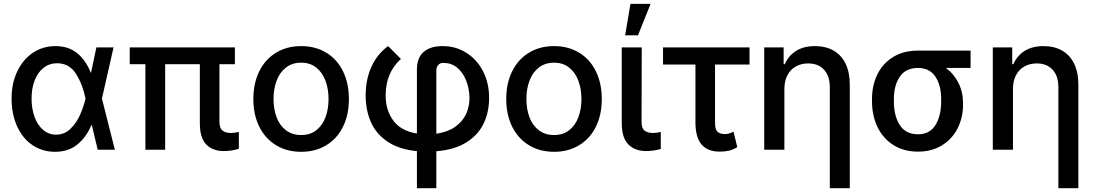

<svg xmlns="http://www.w3.org/2000/svg" viewBox="-20 -776 5672 995"><path d="M40 -265.6Q40 -344.2 69.6 -406.2Q99.1 -468.3 150.9 -502.7Q202.6 -537.1 267.6 -537.1Q334.5 -537.1 379.6 -500.7Q424.8 -464.4 450.2 -399.4H451.7L479.5 -530.3H568.4L508.3 -265.1L575.2 0H486.3L455.6 -128.9H454.1Q427.2 -64.5 380.6 -26.9Q334 10.7 265.6 10.7Q199.2 10.7 147.9 -24.2Q96.7 -59.1 68.4 -122.1Q40 -185.1 40 -265.6ZM270.5 -78.1Q313.5 -78.1 344.7 -108.2Q376 -138.2 394.5 -179.9Q413.1 -221.7 422.9 -263.7L423.3 -265.1L422.9 -266.6Q408.7 -337.9 374 -393.1Q339.4 -448.2 275.4 -448.2Q236.3 -448.2 206.3 -425Q176.3 -401.9 159.9 -360.1Q143.6 -318.4 143.6 -264.6Q143.6 -211.9 159.4 -169.2Q175.3 -126.5 204.1 -102.3Q232.9 -78.1 270.5 -78.1Z M1197.3 -443.4H1117.2V-143.6Q1117.7 -111.3 1133.5 -99.1Q1149.4 -86.9 1175.8 -86.9Q1198.2 -86.9 1217.8 -92.8V-4.9Q1198.7 0.5 1180.9 3.7Q1163.1 6.8 1140.6 6.8Q1081.5 6.8 1048.6 -27.6Q1015.6 -62 1015.6 -137.7V-443.4H835.9V0H733.4V-443.4H652.3V-530.3H1197.3Z M1293 -262.7Q1293 -344.7 1323.7 -406.7Q1354.5 -468.8 1410.6 -502.9Q1466.8 -537.1 1541 -537.1Q1614.7 -537.1 1670.9 -502.9Q1727.1 -468.8 1757.6 -406.5Q1788.1 -344.2 1788.1 -262.7Q1788.1 -181.2 1757.6 -119.4Q1727.1 -57.6 1670.9 -23.4Q1614.7 10.7 1541 10.7Q1466.8 10.7 1410.6 -23.4Q1354.5 -57.6 1323.7 -119.4Q1293 -181.2 1293 -262.7ZM1682.6 -262.7Q1682.6 -314.9 1666.7 -357.7Q1650.9 -400.4 1618.9 -425.8Q1586.9 -451.2 1541 -451.2Q1494.1 -451.2 1461.7 -425.8Q1429.2 -400.4 1413.3 -357.7Q1397.5 -314.9 1397.5 -262.7Q1397.5 -210.4 1413.3 -168.2Q1429.2 -126 1461.7 -101.1Q1494.1 -76.2 1541 -76.2Q1587.4 -76.2 1619.1 -101.1Q1650.9 -126 1666.7 -168.2Q1682.6 -210.4 1682.6 -262.7Z M2274.4 -537.1Q2341.8 -537.1 2396.7 -502.4Q2451.7 -467.8 2483.2 -406.7Q2514.6 -345.7 2514.6 -269.5Q2515.1 -197.8 2487.5 -138.2Q2460 -78.6 2398.7 -39.3Q2337.4 0 2241.2 7.8V199.2H2140.6V7.3Q2046.9 -2 1987.5 -42.5Q1928.2 -83 1901.6 -144.5Q1875 -206.1 1875 -282.2Q1875 -365.2 1905.5 -431.2Q1936 -497.1 1991.2 -537.1L2057.6 -470.7Q2018.6 -435.1 1998.8 -388.9Q1979 -342.8 1978.5 -282.2Q1978.5 -205.6 2017.8 -151.6Q2057.1 -97.7 2140.6 -84V-416Q2140.6 -476.6 2175.3 -506.8Q2210 -537.1 2274.4 -537.1ZM2413.1 -269.5Q2411.6 -319.8 2394.8 -361.1Q2377.9 -402.3 2347.9 -426.3Q2317.9 -450.2 2277.3 -450.2Q2260.3 -450.2 2250.7 -439Q2241.2 -427.7 2241.2 -411.1V-83Q2299.3 -91.3 2337.9 -118.2Q2376.5 -145 2394.8 -184.1Q2413.1 -223.1 2413.1 -269.5Z M2603.5 -262.7Q2603.5 -344.7 2634.3 -406.7Q2665 -468.8 2721.2 -502.9Q2777.3 -537.1 2851.6 -537.1Q2925.3 -537.1 2981.4 -502.9Q3037.6 -468.8 3068.1 -406.5Q3098.6 -344.2 3098.6 -262.7Q3098.6 -181.2 3068.1 -119.4Q3037.6 -57.6 2981.4 -23.4Q2925.3 10.7 2851.6 10.7Q2777.3 10.7 2721.2 -23.4Q2665 -57.6 2634.3 -119.4Q2603.5 -181.2 2603.5 -262.7ZM2993.2 -262.7Q2993.2 -314.9 2977.3 -357.7Q2961.4 -400.4 2929.4 -425.8Q2897.5 -451.2 2851.6 -451.2Q2804.7 -451.2 2772.2 -425.8Q2739.7 -400.4 2723.9 -357.7Q2708 -314.9 2708 -262.7Q2708 -210.4 2723.9 -168.2Q2739.7 -126 2772.2 -101.1Q2804.7 -76.2 2851.6 -76.2Q2897.9 -76.2 2929.7 -101.1Q2961.4 -126 2977.3 -168.2Q2993.2 -210.4 2993.2 -262.7Z M3305.7 -530.3 3304.7 -143.6Q3304.7 -111.3 3320.3 -99.1Q3335.9 -86.9 3363.3 -86.9Q3374.5 -86.9 3385.7 -88.6Q3397 -90.3 3404.3 -92.8V-3.9Q3365.7 6.8 3329.1 6.8Q3270 6.8 3236.1 -27.8Q3202.1 -62.5 3202.1 -137.7V-530.3ZM3247.1 -755.9H3351.6L3286.1 -592.8H3219.7Z M3864.3 -441.4H3685.5V-139.6Q3685.5 -103.5 3699.5 -92.3Q3713.4 -81.1 3736.3 -81.1Q3748.5 -81.1 3759 -84.5Q3769.5 -87.9 3781.2 -93.8L3800.8 -13.7Q3778.8 0 3758.1 4.9Q3737.3 9.8 3710 9.8Q3647.5 9.8 3615.7 -27.1Q3584 -64 3584 -142.6V-441.4H3416V-530.3H3864.3Z M4044.9 0H3940.4V-530.3H4041V-443.4H4046.9Q4066.4 -487.8 4106 -512.5Q4145.5 -537.1 4203.1 -537.1Q4258.3 -537.1 4298.8 -514.4Q4339.4 -491.7 4361.6 -446.8Q4383.8 -401.9 4383.8 -336.9V199.2H4280.3V-324.2Q4280.3 -381.8 4250.5 -414.6Q4220.7 -447.3 4168 -447.3Q4132.3 -447.3 4104.2 -431.6Q4076.2 -416 4060.5 -386Q4044.9 -356 4044.9 -314.5Z M4736.3 -513.7H5009.8V-423.8H4881.8Q4923.3 -393.6 4947 -346.2Q4970.7 -298.8 4970.7 -242.2V-232.4Q4970.7 -167 4942.9 -111.6Q4915 -56.2 4862.1 -23.2Q4809.1 9.8 4737.3 9.8Q4664.1 9.8 4610.1 -24.2Q4556.2 -58.1 4527.6 -117.4Q4499 -176.8 4499 -251V-262.7Q4499 -334.5 4527.3 -391.6Q4555.7 -448.7 4609.4 -481.2Q4663.1 -513.7 4736.3 -513.7ZM4737.3 -80.1Q4798.3 -80.1 4827.9 -127.9Q4857.4 -175.8 4857.4 -251V-262.7Q4857.4 -333.5 4827.6 -378.7Q4797.9 -423.8 4736.3 -423.8Q4673.8 -423.8 4643.1 -378.4Q4612.3 -333 4612.3 -262.7V-251Q4612.3 -175.3 4643.1 -127.7Q4673.8 -80.1 4737.3 -80.1Z M5229.5 0H5125V-530.3H5225.6V-443.4H5231.4Q5251 -487.8 5290.5 -512.5Q5330.1 -537.1 5387.7 -537.1Q5442.9 -537.1 5483.4 -514.4Q5523.9 -491.7 5546.1 -446.8Q5568.4 -401.9 5568.4 -336.9V199.2H5464.8V-324.2Q5464.8 -381.8 5435.1 -414.6Q5405.3 -447.3 5352.5 -447.3Q5316.9 -447.3 5288.8 -431.6Q5260.7 -416 5245.1 -386Q5229.5 -356 5229.5 -314.5Z"/></svg>

Font: Pretendard JP Medium
Style: Regular
Weight: 500
Designer: Base glyphs from Inter by Rasmus Andersson; Hangeul glyphs from Noto Sans CJK(Source Han Sans) by Jang Soo-young and Kan
Foundry: Kil Hyung-jin
Version: Version 1.309